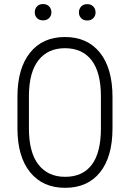

<svg xmlns="http://www.w3.org/2000/svg" viewBox="-20 -900 630 930"><path d="M524.9 -278.3Q524.9 -140.6 464.6 -65.4Q404.3 9.8 295.4 9.8Q187.5 9.8 126.2 -65.4Q64.9 -140.6 64.5 -276.9V-431.6Q64.5 -568.8 125.5 -644.8Q186.5 -720.7 294.4 -720.7Q403.8 -720.7 464.4 -644.5Q524.9 -568.4 524.9 -430.2ZM468.8 -432.6Q468.8 -549.3 423.8 -607.9Q378.9 -666.5 294.4 -666.5Q212.9 -666.5 167 -609.1Q121.1 -551.8 120.1 -437.5V-278.3Q120.1 -161.1 166.5 -102.3Q212.9 -43.5 295.4 -43.5Q380.4 -43.5 424.6 -102.1Q468.8 -160.6 468.8 -278.3ZM148.4 -840.3Q148.4 -857.4 159.2 -868.9Q169.9 -880.4 188.5 -880.4Q207 -880.4 218 -868.9Q229 -857.4 229 -840.3Q229 -823.7 218 -812.5Q207 -801.3 188.5 -801.3Q169.9 -801.3 159.2 -812.5Q148.4 -823.7 148.4 -840.3ZM362.3 -839.8Q362.3 -856.9 373 -868.4Q383.8 -879.9 402.3 -879.9Q420.9 -879.9 431.9 -868.4Q442.9 -856.9 442.9 -839.8Q442.9 -823.2 431.9 -812Q420.9 -800.8 402.3 -800.8Q383.8 -800.8 373 -812Q362.3 -823.2 362.3 -839.8Z"/></svg>

Font: Roboto Condensed Light
Style: Regular
Weight: 300
Designer: Google
Version: Version 2.134; 2016